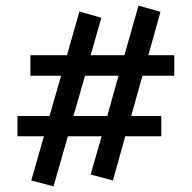

<svg xmlns="http://www.w3.org/2000/svg" viewBox="-20 -600 682 682"><path d="M486 -331 446 -188H553V-116H425L381 41L302 20L341 -116H221L170 62L91 41L136 -116H42V-188H156L197 -331H88V-404H218L262 -559L340 -537L302 -404H422L472 -580L550 -558L507 -404H599V-331ZM401 -331H282L241 -188H361Z"/></svg>

Font: Ysabeau SC Semibold
Style: Regular
Weight: 600
Designer: Christian Thalmann (Catharsis Fonts)
Version: Version 0.003